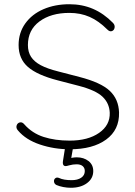

<svg xmlns="http://www.w3.org/2000/svg" viewBox="-20 -698 640 908"><path d="M65 -81Q55 -92 58.5 -104Q62 -116 73.5 -119Q85 -122 95 -110Q132 -68 186 -50.5Q240 -33 310 -33Q396 -33 448.5 -69.5Q501 -106 499 -165Q497 -210 465 -240.5Q433 -271 353 -292L253 -318Q156 -343 112 -381.5Q68 -420 68 -485Q68 -543 99.5 -587Q131 -631 185.5 -654.5Q240 -678 308 -678Q369 -678 420 -656Q471 -634 514 -590Q524 -580 522 -567.5Q520 -555 509.5 -551Q499 -547 488 -558Q447 -599 404 -618Q361 -637 308 -637Q221 -637 166.5 -596.5Q112 -556 112 -485Q112 -452 127 -429Q142 -406 173 -389.5Q204 -373 256 -360L356 -334Q457 -308 499 -268.5Q541 -229 543 -166Q545 -84 482 -38Q419 8 310 8Q236 8 169 -14.5Q102 -37 65 -81ZM247 177Q237 172 235.5 161.5Q234 151 241.5 145Q249 139 260 144Q281 154 319 154Q347 154 364 142.5Q381 131 381 111Q381 96 371 87.5Q361 79 342 79Q325 79 307 84Q297 87 291.5 87.5Q286 88 282 85Q275 79 278 62L291 -20H329L316 55L298 53Q326 46 343 46Q376 46 398.5 63.5Q421 81 421 111Q421 146 391.5 168Q362 190 315 190Q297 190 279 186.5Q261 183 247 177Z"/></svg>

Font: SN Pro Thin
Style: Regular
Weight: 200
Designer: Tobias Whetton
Foundry: Supernotes
Version: Version 1.003;Glyphs 3.3 (3324)